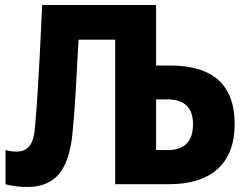

<svg xmlns="http://www.w3.org/2000/svg" viewBox="-20 -734 991 765"><path d="M88 11Q64 11 41.5 8Q19 5 2 0V-136Q14 -133 24 -131.5Q34 -130 46 -130Q80 -130 98 -153Q116 -176 120 -233Q125 -291 129.5 -360Q134 -429 138.5 -515.5Q143 -602 148 -714H602V-473H657Q915 -473 915 -240Q915 -123 848 -61.5Q781 0 652 0H439V-576H293Q287 -465 282 -377Q277 -289 269 -205Q259 -95 216 -42Q173 11 88 11ZM602 -136H647Q749 -136 749 -239Q749 -338 647 -338H602Z"/></svg>

Font: Noto Sans SemiCondensed ExtraBold
Style: Regular
Weight: 800
Width: 4
Designer: Monotype Design Team
Foundry: Monotype Imaging Inc.
Version: Version 2.013; ttfautohint (v1.8.4.7-5d5b)